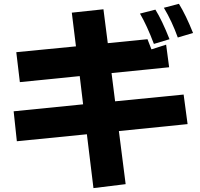

<svg xmlns="http://www.w3.org/2000/svg" viewBox="-20 -885 1040 996"><path d="M50.8 -307.6 411.1 -343.8 393.6 -490.2 83 -459 64.5 -614.3 374 -644.5 352.5 -819.3 516.6 -836.9 539.1 -661.1 745.1 -681.6 765.6 -628.9 841.8 -653.3 857.4 -536.1 558.6 -505.9 577.1 -359.4 932.6 -394.5 953.1 -241.2 596.7 -205.1 631.8 70.3 464.8 90.8 430.7 -188.5 67.4 -152.3ZM706.1 -814.5 786.1 -835Q820.3 -780.3 859.4 -681.6L778.3 -657.2Q742.2 -752.9 706.1 -814.5ZM830.1 -844.7 908.2 -865.2Q944.3 -806.6 981.4 -713.9L902.3 -690.4Q872.1 -774.4 830.1 -844.7Z"/></svg>

Font: GenEi M Gothic v2 Heavy
Style: Regular
Weight: 800
Version: Version 2.0